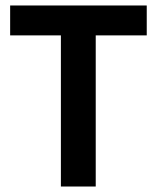

<svg xmlns="http://www.w3.org/2000/svg" viewBox="-20 -680 571 700"><path d="M202 0V-660H329V0ZM17 -551V-660H515V-551Z"/></svg>

Font: Bricolage Grotesque 60pt SemiBold
Style: Regular
Weight: 600
Version: Version 1.001;gftools[0.9.33.dev8+g029e19f]